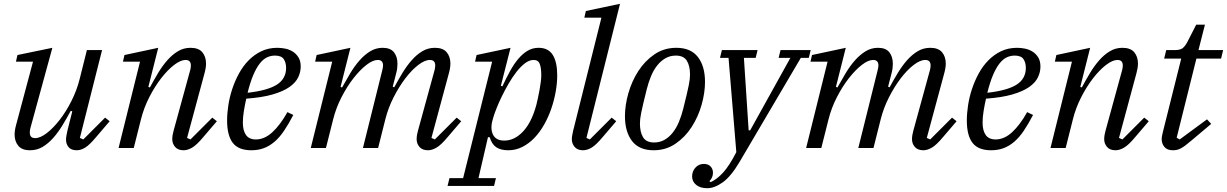

<svg xmlns="http://www.w3.org/2000/svg" viewBox="-20 -780 6467 1012"><path d="M138 12Q96 12 76.5 -11.5Q57 -35 57 -71Q57 -93 65 -122L154 -455H64L72 -490L256 -528L140 -104Q137 -92 137 -81Q137 -52 165 -52Q192 -52 226 -78Q260 -104 294 -147.5Q328 -191 356.5 -247.5Q385 -304 400 -364L438 -516H518L401 -53L419 -45L534 -160L558 -141L487 -58Q452 -16 429 -2Q406 12 385 12Q355 12 341.5 -4.5Q328 -21 328 -44Q328 -55 331 -70Q334 -85 336 -94L361 -193L353 -196Q332 -157 309.5 -120Q287 -83 261 -53.5Q235 -24 205 -6Q175 12 138 12Z M948 12Q918 12 903 -5.5Q888 -23 888 -46Q888 -57 890 -69Q892 -81 895 -91L983 -412Q986 -425 986 -435Q986 -464 958 -464Q932 -464 897.5 -437.5Q863 -411 829 -367Q795 -323 766.5 -267Q738 -211 723 -151L685 0H605L718 -455H628L636 -490L814 -528L762 -322L770 -319Q791 -358 813.5 -395.5Q836 -433 862 -462.5Q888 -492 918 -510Q948 -528 984 -528Q1027 -528 1046.5 -504.5Q1066 -481 1066 -445Q1066 -423 1058 -394L966 -53L984 -45L1099 -160L1123 -141L1052 -58Q1017 -16 993 -2Q969 12 948 12Z M1305 12Q1237 12 1207 -27Q1177 -66 1177 -145Q1177 -182 1183.5 -225Q1190 -268 1204 -310.5Q1218 -353 1239.5 -392.5Q1261 -432 1290.5 -462Q1320 -492 1357.5 -510Q1395 -528 1442 -528Q1463 -528 1484.5 -523.5Q1506 -519 1524 -507.5Q1542 -496 1553.5 -477Q1565 -458 1565 -429Q1565 -400 1551.5 -372Q1538 -344 1505 -321Q1472 -298 1416.5 -282Q1361 -266 1278 -260Q1271 -229 1265.5 -195.5Q1260 -162 1260 -134Q1260 -92 1276.5 -68.5Q1293 -45 1329 -45Q1374 -45 1415.5 -83Q1457 -121 1495 -189L1526 -174Q1501 -126 1477 -90.5Q1453 -55 1426.5 -32.5Q1400 -10 1370.5 1Q1341 12 1305 12ZM1285 -291Q1391 -303 1439.5 -334Q1488 -365 1488 -422Q1488 -450 1475.5 -468.5Q1463 -487 1429 -487Q1407 -487 1387 -477.5Q1367 -468 1349 -445Q1331 -422 1315 -384.5Q1299 -347 1285 -291Z M2236 12Q2206 12 2191 -5.5Q2176 -23 2176 -46Q2176 -57 2178 -69Q2180 -81 2183 -91L2271 -412Q2274 -425 2274 -435Q2274 -464 2246 -464Q2219 -464 2184.5 -437.5Q2150 -411 2116.5 -367Q2083 -323 2054.5 -267Q2026 -211 2011 -151L1973 0H1893L1995 -410Q1999 -426 1999 -435Q1999 -464 1971 -464Q1945 -464 1911 -437.5Q1877 -411 1843 -367.5Q1809 -324 1780 -267.5Q1751 -211 1736 -151L1698 0H1618L1731 -455H1641L1649 -490L1827 -528L1775 -322L1783 -319Q1804 -357 1826.5 -394.5Q1849 -432 1875 -461.5Q1901 -491 1931 -509.5Q1961 -528 1997 -528Q2038 -528 2056.5 -504.5Q2075 -481 2075 -444Q2075 -433 2073.5 -420Q2072 -407 2068 -393L2050 -323L2058 -320Q2079 -359 2101.5 -396Q2124 -433 2150 -462.5Q2176 -492 2206 -510Q2236 -528 2272 -528Q2315 -528 2334.5 -504.5Q2354 -481 2354 -445Q2354 -423 2346 -394L2254 -53L2272 -45L2387 -160L2411 -141L2340 -58Q2305 -16 2281 -2Q2257 12 2236 12Z M2349 159H2421L2574 -455H2484L2492 -490L2671 -528L2620 -328L2628 -325Q2648 -368 2668.5 -405.5Q2689 -443 2712 -470Q2735 -497 2761 -512.5Q2787 -528 2819 -528Q2870 -528 2893.5 -490.5Q2917 -453 2917 -383Q2917 -342 2909 -297Q2901 -252 2886 -208Q2871 -164 2848.5 -124Q2826 -84 2797.5 -54Q2769 -24 2734 -6Q2699 12 2659 12Q2619 12 2595.5 -4Q2572 -20 2561 -57H2552L2502 159H2594L2584 200H2339ZM2638 -39Q2692 -39 2737 -87Q2782 -135 2807 -227Q2811 -243 2815.5 -264Q2820 -285 2824 -307Q2828 -329 2830.5 -349Q2833 -369 2833 -383Q2833 -422 2825 -443Q2817 -464 2793 -464Q2770 -464 2747 -446.5Q2724 -429 2702.5 -401.5Q2681 -374 2661 -339.5Q2641 -305 2625 -272Q2609 -239 2597.5 -210Q2586 -181 2581 -164L2577 -150Q2563 -102 2578.5 -70.5Q2594 -39 2638 -39Z M3053 12Q3024 12 3009 -5.5Q2994 -23 2994 -46Q2994 -57 2996.5 -69Q2999 -81 3001 -91L3150 -687H3060L3068 -722L3248 -760L3071 -53L3089 -45L3204 -160L3228 -141L3157 -58Q3122 -16 3098.5 -2Q3075 12 3053 12Z M3428 -29Q3458 -29 3482.5 -43Q3507 -57 3526 -81Q3545 -105 3558.5 -137.5Q3572 -170 3581 -206Q3592 -250 3599 -279.5Q3606 -309 3610 -329Q3614 -349 3615.5 -362Q3617 -375 3617 -387Q3617 -432 3600.5 -459.5Q3584 -487 3542 -487Q3512 -487 3487.5 -473Q3463 -459 3444 -435Q3425 -411 3411.5 -378.5Q3398 -346 3389 -310Q3378 -266 3371 -236.5Q3364 -207 3360 -187Q3356 -167 3354.5 -154Q3353 -141 3353 -129Q3353 -84 3369.5 -56.5Q3386 -29 3428 -29ZM3425 12Q3349 12 3311.5 -36.5Q3274 -85 3274 -168Q3274 -225 3292 -288.5Q3310 -352 3344.5 -405.5Q3379 -459 3429.5 -493.5Q3480 -528 3545 -528Q3621 -528 3658.5 -479.5Q3696 -431 3696 -348Q3696 -291 3678 -227.5Q3660 -164 3625.5 -110.5Q3591 -57 3540.5 -22.5Q3490 12 3425 12Z M3708 212Q3671 212 3649.5 194.5Q3628 177 3628 150Q3628 123 3645.5 103.5Q3663 84 3690 84Q3713 84 3725.5 97.5Q3738 111 3738 131Q3738 144 3732.5 156Q3727 168 3719 175L3726 180Q3759 165 3791.5 129.5Q3824 94 3861 22L3820 -475H3775L3785 -516H3973L3963 -475H3901L3926 -93H3934L4146 -475H4084L4094 -516H4253L4243 -475H4201L3879 72Q3833 150 3789.5 181Q3746 212 3708 212Z M4847 12Q4817 12 4802 -5.5Q4787 -23 4787 -46Q4787 -57 4789 -69Q4791 -81 4794 -91L4882 -412Q4885 -425 4885 -435Q4885 -464 4857 -464Q4830 -464 4795.5 -437.5Q4761 -411 4727.5 -367Q4694 -323 4665.5 -267Q4637 -211 4622 -151L4584 0H4504L4606 -410Q4610 -426 4610 -435Q4610 -464 4582 -464Q4556 -464 4522 -437.5Q4488 -411 4454 -367.5Q4420 -324 4391 -267.5Q4362 -211 4347 -151L4309 0H4229L4342 -455H4252L4260 -490L4438 -528L4386 -322L4394 -319Q4415 -357 4437.5 -394.5Q4460 -432 4486 -461.5Q4512 -491 4542 -509.5Q4572 -528 4608 -528Q4649 -528 4667.5 -504.5Q4686 -481 4686 -444Q4686 -433 4684.5 -420Q4683 -407 4679 -393L4661 -323L4669 -320Q4690 -359 4712.5 -396Q4735 -433 4761 -462.5Q4787 -492 4817 -510Q4847 -528 4883 -528Q4926 -528 4945.5 -504.5Q4965 -481 4965 -445Q4965 -423 4957 -394L4865 -53L4883 -45L4998 -160L5022 -141L4951 -58Q4916 -16 4892 -2Q4868 12 4847 12Z M5204 12Q5136 12 5106 -27Q5076 -66 5076 -145Q5076 -182 5082.5 -225Q5089 -268 5103 -310.5Q5117 -353 5138.5 -392.5Q5160 -432 5189.5 -462Q5219 -492 5256.5 -510Q5294 -528 5341 -528Q5362 -528 5383.5 -523.5Q5405 -519 5423 -507.5Q5441 -496 5452.5 -477Q5464 -458 5464 -429Q5464 -400 5450.5 -372Q5437 -344 5404 -321Q5371 -298 5315.5 -282Q5260 -266 5177 -260Q5170 -229 5164.5 -195.5Q5159 -162 5159 -134Q5159 -92 5175.5 -68.5Q5192 -45 5228 -45Q5273 -45 5314.5 -83Q5356 -121 5394 -189L5425 -174Q5400 -126 5376 -90.5Q5352 -55 5325.5 -32.5Q5299 -10 5269.5 1Q5240 12 5204 12ZM5184 -291Q5290 -303 5338.5 -334Q5387 -365 5387 -422Q5387 -450 5374.5 -468.5Q5362 -487 5328 -487Q5306 -487 5286 -477.5Q5266 -468 5248 -445Q5230 -422 5214 -384.5Q5198 -347 5184 -291Z M5860 12Q5830 12 5815 -5.5Q5800 -23 5800 -46Q5800 -57 5802 -69Q5804 -81 5807 -91L5895 -412Q5898 -425 5898 -435Q5898 -464 5870 -464Q5844 -464 5809.5 -437.5Q5775 -411 5741 -367Q5707 -323 5678.5 -267Q5650 -211 5635 -151L5597 0H5517L5630 -455H5540L5548 -490L5726 -528L5674 -322L5682 -319Q5703 -358 5725.5 -395.5Q5748 -433 5774 -462.5Q5800 -492 5830 -510Q5860 -528 5896 -528Q5939 -528 5958.5 -504.5Q5978 -481 5978 -445Q5978 -423 5970 -394L5878 -53L5896 -45L6011 -160L6035 -141L5964 -58Q5929 -16 5905 -2Q5881 12 5860 12Z M6162 12Q6132 12 6117.5 -5.5Q6103 -23 6103 -46Q6103 -57 6106 -69.5Q6109 -82 6111 -91L6206 -471H6116L6127 -516H6172Q6201 -516 6214 -526.5Q6227 -537 6239 -560L6285 -650H6331L6297 -516H6427L6416 -471H6286L6182 -54L6198 -45L6342 -151L6364 -127L6263 -42Q6242 -24 6228 -13.5Q6214 -3 6203 2.5Q6192 8 6182.5 10Q6173 12 6162 12Z"/></svg>

Font: IBM Plex Serif
Style: Italic
Weight: 400
Italic angle: -14°
Designer: Mike Abbink, Paul van der Laan, Pieter van Rosmalen
Foundry: Bold Monday
Version: Version 3.001